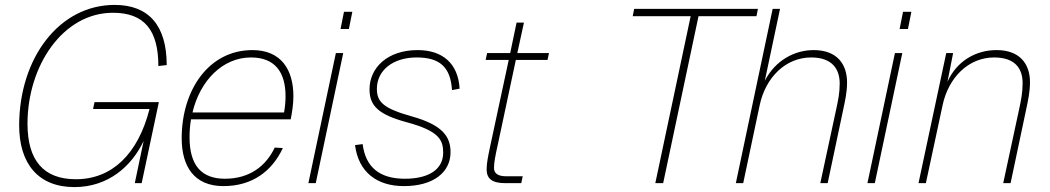

<svg xmlns="http://www.w3.org/2000/svg" viewBox="-20 -746 4277 782"><path d="M283 16C420 16 516 -68 565 -172L529 0H557L627 -330H365L359 -302H589C542 -118 436 -16 289 -16C158 -16 92 -92 92 -242C92 -478 236 -694 440 -694C568 -694 625 -623 625 -477L659 -481C659 -643 585 -726 447 -726C221 -726 59 -510 58 -236C58 -79 136 16 283 16Z M890 12C1008 12 1088 -49 1132 -143L1099 -145C1063 -69 996 -18 896 -18C802 -18 752 -71 752 -187C752 -212 754 -237 758 -260H1164C1170 -289 1175 -324 1175 -354C1175 -461 1126 -542 1008 -542C830 -542 720 -379 720 -183C720 -68 771 12 890 12ZM1002 -512C1100 -512 1143 -452 1143 -354C1143 -333 1141 -311 1137 -288H764C795 -419 888 -512 1002 -512Z M1367 -628H1401L1415 -698H1381ZM1236 0H1266L1378 -530H1348Z M1625 12C1745 12 1815 -44 1815 -126C1815 -186 1787 -236 1657 -272C1543 -304 1515 -330 1515 -384C1515 -460 1581 -512 1677 -512C1771 -512 1815 -473 1821 -379L1852 -385C1846 -487 1783 -542 1681 -542C1558 -542 1485 -470 1485 -382C1485 -314 1523 -279 1637 -248C1771 -212 1785 -174 1785 -124C1785 -58 1729 -18 1629 -18C1526 -18 1469 -65 1457 -159L1426 -155C1440 -45 1515 12 1625 12Z M2038 0H2103L2109 -28H2042C2005 -28 1992 -42 1992 -62C1992 -85 1998 -114 2006 -150L2081 -502H2210L2216 -530H2087L2114 -654H2084L2058 -530H1964L1958 -502H2052L1976 -148C1969 -114 1962 -84 1962 -56C1962 -17 1986 0 2038 0Z M2649 0H2681L2825 -680H3061L3067 -710H2563L2557 -680H2793Z M2977 0H3007L3074 -317C3098 -431 3180 -512 3284 -512C3370 -512 3400 -464 3400 -406C3400 -366 3394 -340 3386 -302L3321 0H3351L3414 -298C3422 -336 3430 -370 3430 -410C3430 -485 3389 -542 3294 -542C3215 -542 3137 -499 3095 -417L3157 -710H3127Z M3644 -628H3678L3692 -698H3658ZM3513 0H3543L3655 -530H3625Z M3721 0H3751L3819 -317C3843 -431 3925 -512 4029 -512C4115 -512 4145 -466 4145 -408C4145 -368 4139 -340 4131 -302L4066 0H4096L4159 -298C4167 -336 4175 -370 4175 -412C4175 -485 4134 -542 4039 -542C3955 -542 3877 -498 3839 -413L3862 -530H3834Z"/></svg>

Font: Geist Thin
Style: Italic
Weight: 100
Italic angle: -12°
Designer: Basement.studio, Andrés Briganti, Mateo Zaragoza
Foundry: Basement.studio, Vercel, Andrés Briganti, Guido Ferreyra, Mateo Zaragoza
Version: Version 1.500